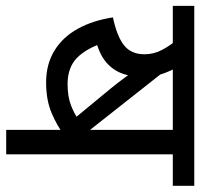

<svg xmlns="http://www.w3.org/2000/svg" viewBox="-34 -628 662 635"><g transform="rotate(90 297.5 -311.0)"><path d="M491 -551V0H410V-216L426 -191Q398 -169 355 -150.5Q312 -132 253 -132Q193 -132 148 -159.5Q103 -187 75.5 -237Q48 -287 38 -353Q100 -366 130 -389.5Q160 -413 160 -457Q160 -489 145 -516.5Q130 -544 114 -562L148 -551H0V-622H595V-551ZM181 -551 208 -556Q225 -522 230 -497.5Q235 -473 235 -445L232 -422Q228 -373 196 -339.5Q164 -306 99 -293L119 -330Q139 -267 171 -235Q203 -203 259 -203Q300 -203 329.5 -214.5Q359 -226 377 -240Q395 -254 402 -263H410V-551ZM419 -266 372 -226 273 -346Q255 -368 236.5 -393Q218 -418 200.5 -443Q183 -468 170 -487L210 -531Z"/></g></svg>

Font: Noto Sans Devanagari
Style: Regular
Weight: 400
Designer: Jelle Bosma - Monotype Design Team
Foundry: Monotype Imaging Inc.
Version: Version 2.003